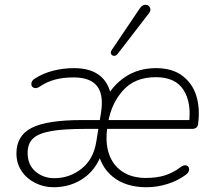

<svg xmlns="http://www.w3.org/2000/svg" viewBox="-20 -778 897 806"><path d="M49 -134Q49 -209 113.5 -241.5Q178 -274 324 -274H405L399 -237H340Q246 -237 193.5 -227.5Q141 -218 118.5 -196.5Q96 -175 96 -136Q96 -86 129 -58Q162 -30 208 -30Q272 -30 322 -69.5Q372 -109 384 -182L404 -305Q416 -380 387.5 -416.5Q359 -453 289 -453Q246 -453 211.5 -444Q177 -435 146 -414Q133 -405 122 -409.5Q111 -414 111.5 -426.5Q112 -439 126 -448Q160 -470 202.5 -481Q245 -492 291 -492Q364 -492 404 -456.5Q444 -421 449 -354H419Q450 -418 505.5 -455Q561 -492 635 -492Q703 -492 745.5 -460Q788 -428 804 -376Q820 -324 812 -262L811 -254Q810 -247 803.5 -242Q797 -237 788 -237H414L420 -274H792L773 -259Q785 -345 751 -399.5Q717 -454 634 -454Q546 -454 496.5 -398.5Q447 -343 434 -264L431 -246Q421 -182 437 -133.5Q453 -85 493 -58Q533 -31 593 -31Q637 -31 671.5 -41.5Q706 -52 739 -77Q753 -87 763.5 -83Q774 -79 774 -67Q774 -55 761 -45Q728 -20 684 -6Q640 8 595 8Q508 8 453.5 -36Q399 -80 388 -159H415Q393 -76 336.5 -34Q280 8 205 8Q164 8 128 -10Q92 -28 70.5 -60Q49 -92 49 -134ZM449 -568 567 -743Q577 -758 590.5 -758Q604 -758 609.5 -746Q615 -734 605 -722L474 -552Q467 -543 458.5 -543.5Q450 -544 446.5 -551.5Q443 -559 449 -568Z"/></svg>

Font: SN Pro Thin
Style: Italic
Weight: 200
Italic angle: -9°
Designer: Tobias Whetton
Foundry: Supernotes
Version: Version 1.003;Glyphs 3.3 (3324)